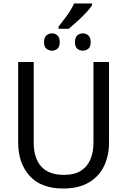

<svg xmlns="http://www.w3.org/2000/svg" viewBox="-20 -1069 729 1099"><path d="M315 -916Q337 -944 363 -979.5Q389 -1015 404 -1049H507V-1039Q496 -1021 472.5 -996Q449 -971 422 -946.5Q395 -922 373 -904H315ZM277 -779Q259 -779 245.5 -790.5Q232 -802 232 -828Q232 -854 245.5 -866Q259 -878 277 -878Q296 -878 309 -866Q322 -854 322 -828Q322 -802 309 -790.5Q296 -779 277 -779ZM454 -779Q435 -779 422 -790.5Q409 -802 409 -828Q409 -854 422 -866Q435 -878 454 -878Q473 -878 486 -866Q499 -854 499 -828Q499 -802 486 -790.5Q473 -779 454 -779ZM604 -252Q604 -178 575.5 -118.5Q547 -59 488.5 -24.5Q430 10 341 10Q215 10 149.5 -62.5Q84 -135 84 -254V-714H173V-251Q173 -164 216 -116Q259 -68 346 -68Q406 -68 443 -91.5Q480 -115 497.5 -156.5Q515 -198 515 -252V-714H604Z"/></svg>

Font: Noto Sans Display
Style: Regular
Weight: 400
Designer: Monotype Design Team
Foundry: Monotype Imaging Inc.
Version: Version 2.003